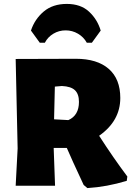

<svg xmlns="http://www.w3.org/2000/svg" viewBox="-20 -948 671 980"><path d="M183 -730 138 -792Q157 -850 203 -889Q249 -928 321 -928Q392 -928 434.5 -888.5Q477 -849 494 -792L449 -730H423Q407 -759 378 -776Q349 -793 315 -793Q281 -793 252.5 -776Q224 -759 209 -730ZM367 -648Q476 -648 535 -596.5Q594 -545 594 -448Q594 -331 486 -255Q558 -143 630 -47L627 -25Q525 6 426 12L407 -4Q343 -141 321 -193H254L261 0H60L70 -190L60 -647ZM296 -509 260 -506 256 -339 329 -335Q383 -359 383 -428Q383 -468 362.5 -487.5Q342 -507 296 -509Z"/></svg>

Font: Alegreya Sans SC Black
Style: Regular
Weight: 900
Designer: Juan Pablo del Peral
Foundry: Huerta Tipografica
Version: Version 2.007